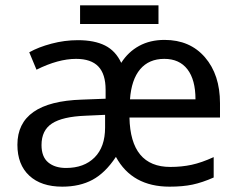

<svg xmlns="http://www.w3.org/2000/svg" viewBox="-20 -697 904 727"><path d="M602.1 -474.1Q543.9 -474.1 510.7 -434.8Q477.5 -395.5 472.2 -320.8H720.2Q720.2 -395 689.7 -434.6Q659.2 -474.1 602.1 -474.1ZM137.2 -147.9Q137.2 -103 162.6 -82Q188 -61 230 -61Q298.3 -61 338.1 -100.8Q377.9 -140.6 377.9 -213.9V-262.2L303.2 -258.8Q216.8 -255.4 177 -229.5Q137.2 -203.6 137.2 -147.9ZM45.9 -148.9Q45.9 -312 290 -319.8L379.9 -323.2V-356.9Q379.9 -416.5 352.3 -445.3Q324.7 -474.1 268.1 -474.1Q200.2 -474.1 118.2 -433.1L90.8 -499Q125.5 -518.6 175 -531.7Q224.6 -544.9 274.9 -544.9Q337.4 -544.9 377.7 -524.7Q418 -504.4 439 -459Q465.3 -500.5 506.8 -523.2Q548.3 -545.9 603 -545.9Q699.2 -545.9 756.1 -480Q813 -414.1 813 -306.2V-252H470.2Q474.1 -64.9 625 -64.9Q668 -64.9 705.6 -73Q743.2 -81.1 789.1 -102.1V-24.9Q746.1 -5.9 709 2Q671.9 9.8 622.1 9.8Q480 9.8 418.9 -103Q378.9 -42.5 330.6 -16.4Q282.2 9.8 215.8 9.8Q135.7 9.8 90.8 -32Q45.9 -73.7 45.9 -148.9ZM283.2 -676.8H580.1V-606H283.2Z"/></svg>

Font: NotoSans
Style: Regular
Weight: 400
Designer: Monotype Design team
Foundry: Monotype Imaging Inc.
Version: Version 1.04; ttfautohint (v1.4.1)